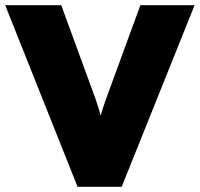

<svg xmlns="http://www.w3.org/2000/svg" viewBox="-30 -720 770 740"><path d="M269 0 -10 -700H206L318 -394Q330 -363 337.5 -341Q345 -319 351 -299.5Q357 -280 362.5 -258Q368 -236 375 -204H340Q350 -246 357.5 -273Q365 -300 374.5 -326.5Q384 -353 399 -394L511 -700H720L439 0Z"/></svg>

Font: Lexend Deca Black
Style: Regular
Weight: 900
Designer: Bonnie Shaver-Troup, Thomas Jockin
Foundry: Lexend
Version: Version 1.007